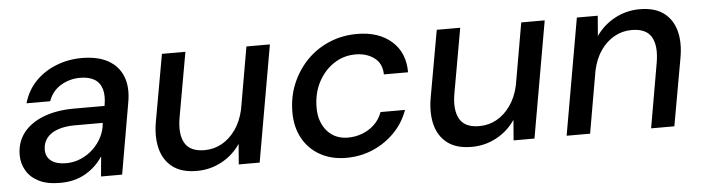

<svg xmlns="http://www.w3.org/2000/svg" viewBox="-39 -655 2987 815"><g transform="rotate(-5 1454.5 -248.0)"><path d="M189 12Q134 12 98.5 -6Q63 -24 45.5 -54.5Q28 -85 28 -120Q28 -175 58.5 -214.5Q89 -254 145 -275.5Q201 -297 275 -297H405Q413 -340 404.5 -368.5Q396 -397 372.5 -411Q349 -425 312 -425Q267 -425 229.5 -402.5Q192 -380 177 -337H76Q92 -392 128.5 -429.5Q165 -467 216.5 -487.5Q268 -508 326 -508Q394 -508 438 -483.5Q482 -459 500 -413.5Q518 -368 507 -305L454 0H364L372 -85Q358 -64 340 -46.5Q322 -29 299 -15.5Q276 -2 249 5Q222 12 189 12ZM222 -69Q255 -69 285 -82Q315 -95 338 -117Q361 -139 375 -167Q389 -195 391 -225V-226H272Q230 -226 199 -215Q168 -204 152 -183Q136 -162 136 -134Q136 -103 158.5 -86Q181 -69 222 -69Z M772 12Q707 12 669 -17Q631 -46 618 -96Q605 -146 616 -210L667 -496H767L718 -220Q706 -151 728 -112Q750 -73 812 -73Q852 -73 886 -92Q920 -111 945 -146.5Q970 -182 981 -232L1027 -496H1127L1040 0H951L958 -87Q927 -41 878 -14.5Q829 12 772 12Z M1408 12Q1346 12 1298 -14.5Q1250 -41 1223.5 -89Q1197 -137 1197 -200Q1197 -266 1220.5 -322Q1244 -378 1285 -420Q1326 -462 1381 -485Q1436 -508 1499 -508Q1591 -508 1646 -459.5Q1701 -411 1701 -327H1598Q1597 -374 1564.5 -398Q1532 -422 1485 -422Q1434 -422 1392.5 -394.5Q1351 -367 1326 -319.5Q1301 -272 1301 -210Q1301 -178 1310.5 -152.5Q1320 -127 1336.5 -109Q1353 -91 1375 -82Q1397 -73 1423 -73Q1455 -73 1484 -84Q1513 -95 1535.5 -116Q1558 -137 1570 -169H1674Q1655 -115 1615.5 -74.5Q1576 -34 1523 -11Q1470 12 1408 12Z M1943 12Q1878 12 1840 -17Q1802 -46 1789 -96Q1776 -146 1787 -210L1838 -496H1938L1889 -220Q1877 -151 1899 -112Q1921 -73 1983 -73Q2023 -73 2057 -92Q2091 -111 2116 -146.5Q2141 -182 2152 -232L2198 -496H2298L2211 0H2122L2129 -87Q2098 -41 2049 -14.5Q2000 12 1943 12Z M2348 0 2435 -496H2524L2517 -410Q2548 -455 2597 -481.5Q2646 -508 2703 -508Q2767 -508 2805 -480Q2843 -452 2856.5 -402Q2870 -352 2858 -286L2807 0H2708L2756 -276Q2768 -346 2746 -384.5Q2724 -423 2662 -423Q2622 -423 2588 -404Q2554 -385 2529.5 -350Q2505 -315 2494 -264L2448 0Z"/></g></svg>

Font: DM Sans 24pt Medium
Style: Italic
Weight: 500
Italic angle: -10°
Designer: Colophon Foundry, Jonny Pinhorn
Foundry: Colophon Foundry
Version: Version 4.004;gftools[0.9.30]